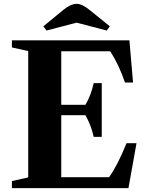

<svg xmlns="http://www.w3.org/2000/svg" viewBox="-20 -980 771 1000"><path d="M554 -713H299V-434H425Q454 -483 468 -547H510V-267H468Q455 -327 425 -380H299V-57H548Q591 -116 639 -234H691L649 0H42V-37L127 -56V-714L42 -733V-770H654L673 -550H631Q598 -646 554 -713ZM380 -960Q408 -960 448 -927L552 -843L536 -821L379 -862L222 -821L206 -843L308 -927Q348 -960 380 -960Z"/></svg>

Font: Libre Caslon Text
Style: Bold
Weight: 700
Designer: Pablo Impallari, Rodrigo Fuenzalida
Foundry: Pablo Impallari, Rodrigo Fuenzalida
Version: Version 1.002